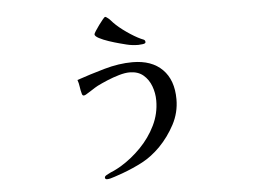

<svg xmlns="http://www.w3.org/2000/svg" viewBox="-50 -696 1099 816"><g transform="rotate(-5 500.0 -288.0)"><path d="M698 -257Q698 -200 671.5 -150Q645 -100 606 -60Q569 -23 529.5 -2Q490 19 441 37Q428 41 407.5 48.5Q387 56 375 56Q366 56 366 48Q366 43 374.5 38Q383 33 393 28.5Q403 24 406 23Q421 16 438 6Q484 -22 523.5 -62.5Q563 -103 587.5 -153Q612 -203 612 -259Q612 -291 601 -320.5Q590 -350 567.5 -369Q545 -388 509 -388Q490 -388 464 -380.5Q438 -373 413 -362.5Q388 -352 370 -343Q357 -336 344.5 -327.5Q332 -319 318 -311Q312 -307 307 -307Q301 -307 299 -316Q295 -330 293 -345.5Q291 -361 286 -375Q341 -394 404 -412Q467 -430 525 -430Q607 -430 652.5 -384.5Q698 -339 698 -257ZM588 -510Q588 -504 575 -502.5Q562 -501 557 -501Q531 -501 507 -507Q499 -509 478 -514.5Q457 -520 433 -528Q409 -536 392 -545Q375 -554 375 -562Q375 -565 382 -576Q389 -587 398.5 -600Q408 -613 416 -622.5Q424 -632 426 -632Q428 -632 431.5 -630Q435 -628 437 -626Q443 -622 448 -616Q453 -610 458 -605Q478 -584 511 -561Q544 -538 570 -526Q576 -524 582 -521Q588 -518 588 -510Z"/></g></svg>

Font: Kaisei Opti Medium
Style: Regular
Weight: 500
Designer: Font-Kai, 金井和夫
Foundry: KAZUO KANAI
Version: Version 5.003